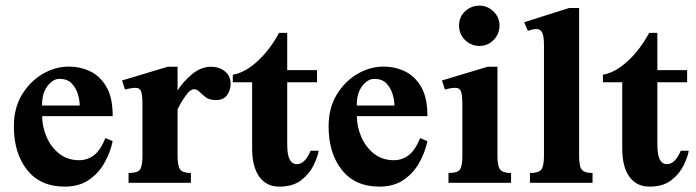

<svg xmlns="http://www.w3.org/2000/svg" viewBox="-20 -656 2498 689"><path d="M358.4 -160.6 384.3 -149.4Q376 -108.9 354.7 -71.3Q333.5 -33.7 298.3 -10Q263.2 13.7 211.9 13.7Q125 13.7 77.4 -46.1Q29.8 -106 29.8 -202.6Q29.8 -268.6 59.1 -316.7Q88.4 -364.7 133.5 -390.9Q178.7 -417 226.6 -417Q269 -417 304.9 -399.4Q340.8 -381.8 362.8 -342.8Q384.8 -303.7 384.3 -239.3H131.3Q131.3 -201.7 147 -165Q162.6 -128.4 192.4 -104.7Q222.2 -81.1 264.2 -81.1Q293 -81.1 316.7 -98.6Q340.3 -116.2 358.4 -160.6ZM130.9 -277.3H266.1Q266.1 -295.4 259.5 -317.9Q252.9 -340.3 237.3 -356.7Q221.7 -373 193.8 -373Q169.9 -373 150.1 -346.9Q130.4 -320.8 130.9 -277.3Z M807.6 -355Q807.6 -332.5 794.9 -314.7Q782.2 -296.9 755.4 -296.9Q731.9 -296.9 718.8 -306.6Q705.6 -316.4 696.3 -326.2Q687 -335.9 675.8 -335.9Q663.1 -335.9 647.2 -314Q631.3 -292 617.2 -263.7V-97.2Q617.2 -59.1 627.2 -47.1Q637.2 -35.2 665 -35.2V0H441.4V-35.2Q472.7 -35.2 481.9 -46.9Q491.2 -58.6 491.2 -97.2V-281.2Q491.2 -316.4 486.1 -328.6Q481 -340.8 466.8 -340.8Q459.5 -340.8 447.5 -338.9Q435.5 -336.9 428.7 -334.5L418 -367.2L582 -416.5H617.2V-331.1Q637.2 -363.3 669.4 -389.9Q701.7 -416.5 737.3 -416.5Q766.1 -416.5 786.9 -400.1Q807.6 -383.8 807.6 -355Z M1094.7 -115.2H1123.5Q1120.1 -93.3 1105.2 -62.7Q1090.3 -32.2 1060.8 -9.3Q1031.2 13.7 982.9 13.7Q935.5 13.7 910.2 -22.2Q884.8 -58.1 884.8 -123V-360.8H815.4V-387.7Q847.7 -393.6 878.4 -415.5Q909.2 -437.5 935.8 -469.7Q962.4 -502 981.4 -538.1H1010.7V-404.3H1117.7V-360.8H1010.7V-139.6Q1010.7 -100.1 1019.5 -83.5Q1028.3 -66.9 1045.9 -66.9Q1060.5 -66.9 1073.2 -80.1Q1085.9 -93.3 1094.7 -115.2Z M1487.8 -160.6 1513.7 -149.4Q1505.4 -108.9 1484.1 -71.3Q1462.9 -33.7 1427.7 -10Q1392.6 13.7 1341.3 13.7Q1254.4 13.7 1206.8 -46.1Q1159.2 -106 1159.2 -202.6Q1159.2 -268.6 1188.5 -316.7Q1217.8 -364.7 1262.9 -390.9Q1308.1 -417 1356 -417Q1398.4 -417 1434.3 -399.4Q1470.2 -381.8 1492.2 -342.8Q1514.2 -303.7 1513.7 -239.3H1260.7Q1260.7 -201.7 1276.4 -165Q1292 -128.4 1321.8 -104.7Q1351.6 -81.1 1393.6 -81.1Q1422.4 -81.1 1446 -98.6Q1469.7 -116.2 1487.8 -160.6ZM1260.3 -277.3H1395.5Q1395.5 -295.4 1388.9 -317.9Q1382.3 -340.3 1366.7 -356.7Q1351.1 -373 1323.2 -373Q1299.3 -373 1279.5 -346.9Q1259.8 -320.8 1260.3 -277.3Z M1772.5 -564.9Q1772.5 -534.7 1751.7 -512.9Q1731 -491.2 1700.7 -491.2Q1670.9 -491.2 1649.2 -512Q1627.4 -532.7 1627.4 -564.9Q1627.4 -595.7 1649.2 -615.7Q1670.9 -635.7 1700.7 -635.7Q1729.5 -635.7 1751 -614.7Q1772.5 -593.8 1772.5 -564.9ZM1814 0H1589.4V-35.2Q1621.1 -35.2 1630.1 -47.1Q1639.2 -59.1 1639.2 -97.7V-281.2Q1639.2 -316.4 1634 -328.6Q1628.9 -340.8 1614.7 -340.8Q1597.7 -340.8 1576.7 -334.5L1565.9 -367.2L1730 -416.5H1765.1V-97.2Q1765.1 -58.6 1775.4 -46.9Q1785.6 -35.2 1814 -35.2Z M2106.4 0H1881.8V-35.2Q1913.6 -35.2 1922.9 -48.1Q1932.1 -61 1932.1 -97.7V-492.2Q1932.1 -526.9 1925.5 -539.3Q1918.9 -551.8 1905.8 -551.8Q1897.9 -551.8 1889.9 -549.8Q1881.8 -547.9 1874.5 -545.4L1860.8 -576.2L2022.9 -627.4H2058.1V-97.7Q2058.1 -57.6 2068.4 -46.4Q2078.6 -35.2 2106.4 -35.2Z M2422.9 -115.2H2451.7Q2448.2 -93.3 2433.3 -62.7Q2418.5 -32.2 2388.9 -9.3Q2359.4 13.7 2311 13.7Q2263.7 13.7 2238.3 -22.2Q2212.9 -58.1 2212.9 -123V-360.8H2143.6V-387.7Q2175.8 -393.6 2206.5 -415.5Q2237.3 -437.5 2263.9 -469.7Q2290.5 -502 2309.6 -538.1H2338.9V-404.3H2445.8V-360.8H2338.9V-139.6Q2338.9 -100.1 2347.7 -83.5Q2356.4 -66.9 2374 -66.9Q2388.7 -66.9 2401.4 -80.1Q2414.1 -93.3 2422.9 -115.2Z"/></svg>

Font: Scheherazade New
Style: Bold
Weight: 700
Designer: SIL International
Foundry: SIL International
Version: Version 4.000